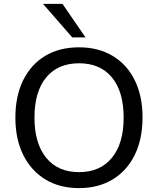

<svg xmlns="http://www.w3.org/2000/svg" viewBox="-20 -957 811 986"><path d="M386 9Q286 9 213 -35.5Q140 -80 99.5 -161Q59 -242 59 -353Q59 -464 99 -545Q139 -626 212 -670Q285 -714 386 -714Q485 -714 558.5 -670Q632 -626 672 -545Q712 -464 712 -354Q712 -243 672 -161.5Q632 -80 558.5 -35.5Q485 9 386 9ZM386 -73Q494 -73 554.5 -146.5Q615 -220 615 -353Q615 -486 555 -559Q495 -632 386 -632Q277 -632 217 -559Q157 -486 157 -353Q157 -221 217 -147Q277 -73 386 -73ZM351 -765 201 -937H301L419 -765Z"/></svg>

Font: Nunito Sans Medium
Style: Regular
Weight: 500
Designer: Vernon Adams
Foundry: Vernon Adams
Version: Version 3.101; ttfautohint (v1.8.4.7-5d5b);gftools[0.9.27]